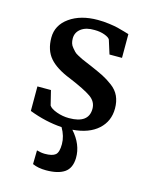

<svg xmlns="http://www.w3.org/2000/svg" viewBox="-96 -483 568 726"><g transform="rotate(15 188.5 -120.0)"><path d="M41 -22V-118H94L108 -61Q115 -50 138.5 -41.5Q162 -33 187 -33Q264 -33 264 -90Q264 -118 239 -135.5Q214 -153 152 -179Q96 -201 70 -231Q44 -261 44 -310Q44 -359 87 -389.5Q130 -420 197 -420Q220 -420 242 -417Q264 -414 276 -411Q288 -408 303.5 -403.5Q319 -399 322 -398V-305H273L256 -359Q252 -367 234.5 -373.5Q217 -380 195 -380Q162 -381 142.5 -366.5Q123 -352 123 -328Q123 -318 125.5 -309.5Q128 -301 134.5 -293.5Q141 -286 145.5 -281Q150 -276 161.5 -270Q173 -264 178 -261.5Q183 -259 199 -252.5Q215 -246 219 -244Q249 -231 267 -222Q285 -213 306 -197.5Q327 -182 336.5 -161Q346 -140 346 -113Q346 -63 310.5 -31Q275 1 211 6Q253 53 252 106Q251 146 226 163Q201 180 154 180Q123 180 101 170L102 116Q119 121 134 121Q163 121 175 111Q187 101 187 69Q187 38 169 7Q106 3 41 -22Z"/></g></svg>

Font: Aikya Medium
Style: Regular
Weight: 500
Designer: Neelakash Kshetrimayum (Latin subset based on Merriweather by Eben Sorkin)
Foundry: Brand New Type
Version: Version 1.00 b005